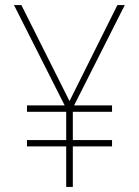

<svg xmlns="http://www.w3.org/2000/svg" viewBox="-20 -734 545 754"><path d="M253 -337 64 -714H35L234 -320H86V-295H240V-184H86V-159H240V0H266V-159H420V-184H266V-295H420V-320H271L470 -714H441Z"/></svg>

Font: Noto Sans Arabic SemCond Thin
Style: Regular
Weight: 100
Width: 4
Designer: Monotype Design Team, Nadine Chahine, Nizar Qandah and Khaled Hosny
Foundry: Monotype Imaging Inc.
Version: Version 2.012